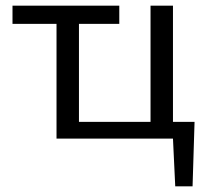

<svg xmlns="http://www.w3.org/2000/svg" viewBox="-20 -488 742 676"><path d="M665 -59 658 168H597L589 0H179V-404H24V-468H400V-404H258V-59H510V-468H589V-59Z"/></svg>

Font: Ysabeau SC Medium
Style: Regular
Weight: 500
Designer: Christian Thalmann (Catharsis Fonts)
Version: Version 0.003